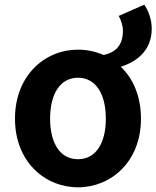

<svg xmlns="http://www.w3.org/2000/svg" viewBox="-20 -786 668 820"><path d="M313 -106C237 -106 194 -174 194 -279C194 -385 237 -454 313 -454C389 -454 432 -385 432 -279C432 -174 389 -106 313 -106ZM487 -718C496 -702 505 -678 505 -654C505 -592 473 -562 423 -551C388 -566 351 -574 313 -574C173 -574 44 -465 44 -279C44 -94 173 14 313 14C453 14 582 -94 582 -279C582 -376 548 -451 496 -501C569 -524 628 -574 628 -664C628 -703 613 -743 596 -766Z"/></svg>

Font: Kinto Sans
Style: Bold
Weight: 700
Designer: Authors: Ryoko NISHIZUKA  (kana & ideographs); Paul D. Hunt (Latin, Greek & Cyrillic); Wenlong ZHANG  (bopomofo); Sandol
Foundry: Adobe Systems Incorporated, ookami Inc.
Version: Version 0.001